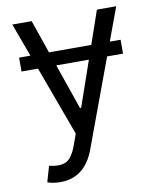

<svg xmlns="http://www.w3.org/2000/svg" viewBox="-85 -611 726 889"><g transform="rotate(-10 278.5 -166.5)"><path d="M515.6 -389.2V-323.9H440.7L288.4 88.1Q242.2 211.6 127.8 211.6Q106.5 211.6 89.8 208.3Q73.2 204.9 66.8 201.7L88.1 127.8Q133.9 139.6 164.6 127.3Q195.3 115.1 217.3 54L235.8 2.8L115.8 -323.9H38.4V-389.2H91.6L34.1 -545.5H125L179 -389.2H377.8L431.8 -545.5H522.7L464.8 -389.2ZM355.1 -323.9H201.7L275.6 -110.8H281.2Z"/></g></svg>

Font: Inter UI
Style: Regular
Weight: 400
Designer: Rasmus Andersson
Foundry: rsms
Version: 3.2;8d6f07862